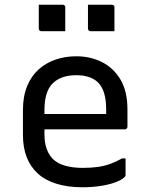

<svg xmlns="http://www.w3.org/2000/svg" viewBox="-20 -781 640 812"><path d="M303 -543Q362 -543 411 -518.5Q460 -494 489.5 -444.5Q519 -395 519 -318V-245Q519 -242 517.5 -239.5Q516 -237 514 -235.5Q512 -234 508 -234H249Q232 -234 215 -234Q198 -234 182 -234H152L139 -299H429Q429 -304 429 -309Q429 -314 429 -319Q429 -358 420.5 -386.5Q412 -415 394 -433Q378 -448 355 -455.5Q332 -463 303 -463Q238 -463 203 -428.5Q168 -394 168 -316V-211Q168 -189 172 -170.5Q176 -152 183.5 -137Q191 -122 202 -110Q222 -90 254.5 -80.5Q287 -71 330 -71Q366 -71 394 -75Q422 -79 446.5 -88Q471 -97 496 -111H511Q511 -93 511 -75Q511 -57 511 -40Q511 -38 510 -36Q509 -34 507 -32Q495 -20 468 -10Q441 0 405 5.5Q369 11 329 11Q268 11 220 -3.5Q172 -18 140.5 -46.5Q109 -75 93 -116Q77 -157 77 -211V-315Q77 -373 94.5 -416Q112 -459 143 -487Q174 -515 215 -529Q256 -543 303 -543ZM144 -761Q169 -761 194.5 -761Q220 -761 245 -761Q249 -761 251 -759.5Q253 -758 254.5 -756Q256 -754 256 -750V-649Q231 -649 205.5 -649Q180 -649 155 -649Q152 -649 149.5 -650.5Q147 -652 145.5 -654.5Q144 -657 144 -660ZM352 -761Q377 -761 402.5 -761Q428 -761 453 -761Q457 -761 459 -759.5Q461 -758 462.5 -756Q464 -754 464 -750V-649Q439 -649 413.5 -649Q388 -649 363 -649Q360 -649 357.5 -650.5Q355 -652 353.5 -654.5Q352 -657 352 -660Z"/></svg>

Font: RecMonoLinear Nerd Font Mono
Style: Regular
Weight: 400
Monospace: yes
Version: Version 1.085; ttfautohint (v1.8.4.7-5d5b);Nerd Fonts 3.2.1